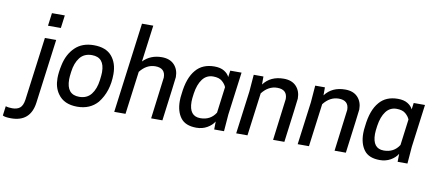

<svg xmlns="http://www.w3.org/2000/svg" viewBox="-240 -1132 3813 1676"><g transform="rotate(10 1666.0 -294.0)"><path d="M-83 212Q-138 212 -157 200L-146 116Q-123 124 -88 124Q-45 124 -20 104Q5 84 13 31L87 -530H187L112 39Q89 212 -83 212ZM209 -640H95L110 -754H224Z M470 -76Q539 -76 576.5 -124Q614 -172 624 -252Q630 -298 630 -322Q630 -454 518 -454Q449 -454 411.5 -406Q374 -358 364 -278Q358 -234 358 -211Q358 -76 470 -76ZM468 12Q350 12 296 -66Q256 -121 256 -204Q256 -255 271 -323Q292 -421 354.5 -481.5Q417 -542 520 -542Q627 -542 679 -481.5Q731 -421 731 -323Q731 -168 648 -64Q581 12 468 12Z M1222 0H1122Q1169 -360 1169 -370Q1169 -454 1080 -454Q1002 -454 945 -381L895 0H795L900 -800H1000L957 -475Q1022 -542 1122 -542Q1194 -542 1233 -500.5Q1272 -459 1272 -392Q1270 -365 1222 0Z M1830 -530H1730ZM1524 12Q1427 12 1384.5 -44.5Q1342 -101 1342 -193Q1342 -223 1347 -256Q1362 -401 1425 -473Q1483 -542 1589 -542Q1642 -542 1675.5 -521.5Q1709 -501 1722 -472L1730 -530H1830L1780 -150L1768 0H1681L1682 -71Q1661 -36 1619 -12Q1577 12 1524 12ZM1544 -76Q1634 -76 1680 -149L1710 -380Q1700 -406 1672.5 -430Q1645 -454 1593 -454Q1534 -454 1498.5 -407Q1463 -360 1451 -278Q1444 -230 1444 -205Q1444 -76 1544 -76Z M2303 0H2203Q2250 -360 2250 -370Q2250 -454 2161 -454Q2083 -454 2026 -381L1976 0H1876L1926 -380L1938 -530H2024V-459Q2086 -542 2203 -542Q2275 -542 2314 -500.5Q2353 -459 2353 -392Q2351 -365 2303 0Z M2848 0H2748Q2795 -360 2795 -370Q2795 -454 2706 -454Q2628 -454 2571 -381L2521 0H2421L2471 -380L2483 -530H2569V-459Q2631 -542 2748 -542Q2820 -542 2859 -500.5Q2898 -459 2898 -392Q2896 -365 2848 0Z M3456 -530H3356ZM3150 12Q3053 12 3010.5 -44.5Q2968 -101 2968 -193Q2968 -223 2973 -256Q2988 -401 3051 -473Q3109 -542 3215 -542Q3268 -542 3301.5 -521.5Q3335 -501 3348 -472L3356 -530H3456L3406 -150L3394 0H3307L3308 -71Q3287 -36 3245 -12Q3203 12 3150 12ZM3170 -76Q3260 -76 3306 -149L3336 -380Q3326 -406 3298.5 -430Q3271 -454 3219 -454Q3160 -454 3124.5 -407Q3089 -360 3077 -278Q3070 -230 3070 -205Q3070 -76 3170 -76Z"/></g></svg>

Font: Tanohe Sans Medium
Style: Italic
Weight: 500
Designer: Village Type and Design LLC & Cristiano Sobral
Foundry: Cooper Hewitt Smithsonian Design Museum
Version: Version 1.00;September 29, 2021;FontCreator 13.0.0.2655 64-b